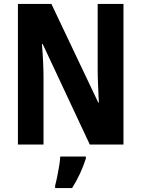

<svg xmlns="http://www.w3.org/2000/svg" viewBox="-20 -734 717 975"><path d="M607 0H436L197 -510H193Q197 -463 199 -418Q201 -373 201 -337V0H71V-714H241L479 -213H482Q480 -257 478 -301.5Q476 -346 476 -380V-714H607ZM416 71Q404 109 386 148Q368 187 346 221H260V208Q265 190 270.5 163Q276 136 280.5 108.5Q285 81 286 61H416Z"/></svg>

Font: Noto Sans Lao Condensed
Style: Bold
Weight: 700
Width: 3
Designer: Monotype Design Team
Foundry: Monotype Imaging Inc.
Version: Version 2.003; ttfautohint (v1.8.4.7-5d5b)